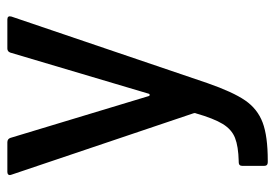

<svg xmlns="http://www.w3.org/2000/svg" viewBox="-133 -416 748 522"><g transform="rotate(-90 241.0 -155.0)"><path d="M61 120H64Q104 119 127 110Q150 101 165 76.5Q180 52 194 3Q195 2 194.5 -0.5Q194 -3 194 -3L27 -498L26 -502Q26 -509 35 -509H115Q124 -509 127 -501L241 -124Q242 -122 244 -122Q246 -122 247 -124L359 -501Q362 -509 370 -509H449Q460 -509 457 -498L276 35Q252 104 229 137.5Q206 171 169 185Q132 199 65 199H61Q51 199 51 189V130Q51 120 61 120Z"/></g></svg>

Font: BarlowMedium
Style: Regular
Weight: 500
Designer: Jeremy Tribby
Foundry: Tribby Type
Version: Version 1.422